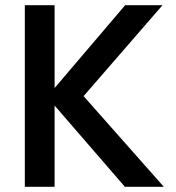

<svg xmlns="http://www.w3.org/2000/svg" viewBox="-20 -715 673 735"><path d="M75 0H189V-311L458 0H607L300 -347L602 -695H459L189 -378V-695H75Z"/></svg>

Font: Poppins Medium
Style: Regular
Weight: 500
Designer: Ninad Kale (Devanagari), Jonny Pinhorn (Latin)
Foundry: Indian Type Foundry
Version: 4.004